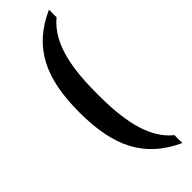

<svg xmlns="http://www.w3.org/2000/svg" viewBox="-299 -772 912 912"><g transform="rotate(-45 157.0 -316.0)"><path d="M289 132V79C187 -3 168 -158 168 -317C168 -476 187 -629 289 -713V-764C115 -686 46 -548 46 -317C46 -86 115 52 289 132Z"/></g></svg>

Font: Noto Serif Lao ExtraCondensed SemiBold
Style: Regular
Weight: 600
Width: 2
Designer: Monotype Design Team
Foundry: Monotype Imaging Inc.
Version: Version 2.003